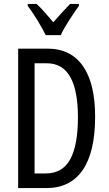

<svg xmlns="http://www.w3.org/2000/svg" viewBox="-20 -963 556 983"><path d="M467 -366Q467 -185 403.5 -92.5Q340 0 217 0H73V-714H223Q342 -714 404.5 -625Q467 -536 467 -366ZM379 -362Q379 -639 220 -639H157V-75H214Q300 -75 339.5 -147.5Q379 -220 379 -362ZM214 -783Q198 -816 173 -857Q148 -898 122 -933V-943H167Q186 -926 208.5 -900.5Q231 -875 253 -849Q279 -879 296.5 -898Q314 -917 339 -943H384V-933Q362 -902 334.5 -860Q307 -818 291 -783Z"/></svg>

Font: Noto Sans Bengali UI ExtraCondensed
Style: Regular
Weight: 400
Width: 2
Designer: Jelle Bosma - Monotype Design Team
Foundry: Monotype Imaging Inc.
Version: Version 2.003; ttfautohint (v1.8.4.7-5d5b)